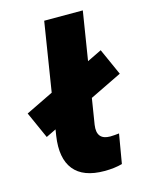

<svg xmlns="http://www.w3.org/2000/svg" viewBox="-163 -774 661 855"><g transform="rotate(-15 168.0 -347.0)"><path d="M212 11Q114 11 71.5 -42Q29 -95 44 -196L125 -705H303L222 -199Q212 -131 276 -131Q286 -131 296.5 -132Q307 -133 317 -134L294 1Q258 11 212 11ZM2 -202 -53 -325 334 -513 389 -390Z"/></g></svg>

Font: Nunito Sans Black
Style: Italic
Weight: 900
Italic angle: -9°
Designer: Vernon Adams
Foundry: Vernon Adams
Version: Version 3.006; ttfautohint (v1.8.3)